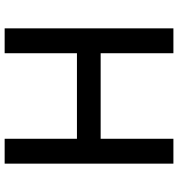

<svg xmlns="http://www.w3.org/2000/svg" viewBox="10 -776 766 826"><g transform="rotate(-90 393.0 -363.0)"><path d="M684 -726V0H577V-313H209V0H102V-726H209V-415H577V-726Z"/></g></svg>

Font: Josefin Sans Thin Medium
Style: Regular
Weight: 500
Version: Version 2.000